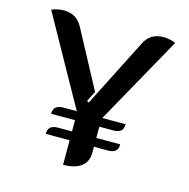

<svg xmlns="http://www.w3.org/2000/svg" viewBox="-106 -811 908 923"><g transform="rotate(15 348.5 -350.0)"><path d="M409 -213V-157H528Q528 -133 515.5 -123Q503 -113 478 -113H409V-83Q409 -39 378 -15Q347 9 288 9V-113H169Q169 -136 181.5 -146.5Q194 -157 219 -157H288V-213H169Q169 -236 181.5 -246.5Q194 -257 219 -257H285L40 -696Q49 -701 67 -705Q85 -709 100 -709Q133 -709 155.5 -695.5Q178 -682 194 -653L346 -369L320 -317L330 -312L503 -653Q531 -709 597 -709Q612 -709 630 -705Q648 -701 657 -696L412 -257H528Q528 -233 515.5 -223Q503 -213 478 -213Z"/></g></svg>

Font: K2D SemiBold
Style: Regular
Weight: 600
Designer: Katatrad Aksorn Co.,Ltd.
Foundry: Cadson Demak Co.,Ltd.
Version: Version 1.000; ttfautohint (v1.6)